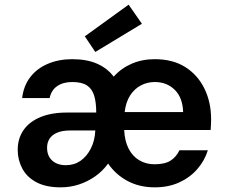

<svg xmlns="http://www.w3.org/2000/svg" viewBox="-20 -792 973 824"><path d="M240 12Q177 12 136 -10Q95 -32 75.5 -69Q56 -106 56 -149Q56 -197 80.5 -233Q105 -269 152.5 -289Q200 -309 268 -309H393Q393 -353 384 -382Q375 -411 353 -425.5Q331 -440 290 -440Q251 -440 225.5 -422.5Q200 -405 193 -371H75Q81 -423 109.5 -460.5Q138 -498 185 -518Q232 -538 290 -538Q353 -538 397 -518.5Q441 -499 468 -463Q500 -499 545 -518.5Q590 -538 644 -538Q722 -538 775.5 -504Q829 -470 857.5 -411.5Q886 -353 886 -280Q886 -270 885.5 -259Q885 -248 884 -234H513Q515 -187 532 -154Q549 -121 578 -104Q607 -87 643 -87Q688 -87 712.5 -103Q737 -119 750 -147H872Q858 -102 826.5 -66Q795 -30 749 -9Q703 12 644 12Q579 12 528 -15Q477 -42 444 -90Q420 -57 387.5 -34.5Q355 -12 318 0Q281 12 240 12ZM262 -83Q298 -83 325 -101.5Q352 -120 369.5 -154Q387 -188 389 -232H281Q247 -232 225 -222.5Q203 -213 192.5 -196.5Q182 -180 182 -158Q182 -134 192 -117.5Q202 -101 220 -92Q238 -83 262 -83ZM515 -311H766Q764 -373 730 -406.5Q696 -440 644 -440Q612 -440 584.5 -425.5Q557 -411 538.5 -382.5Q520 -354 515 -311ZM389 -569 344 -636 532 -772 589 -690Z"/></svg>

Font: DM Sans 9pt
Style: Semibold
Weight: 600
Designer: Colophon Foundry, Jonny Pinhorn
Foundry: Colophon Foundry
Version: Version 4.004;gftools[0.9.30]